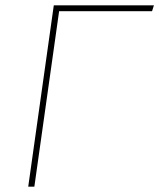

<svg xmlns="http://www.w3.org/2000/svg" viewBox="-20 -701 598 721"><path d="M558 -681 551 -659H202L109 0H86L182 -681Z"/></svg>

Font: Fira Sans Thin
Style: Italic
Weight: 250
Italic angle: -8°
Designer: Carrois Corporate & Edenspiekermann AG
Foundry: Carrois Corporate GbR & Edenspiekermann AG
Version: Version 4.203